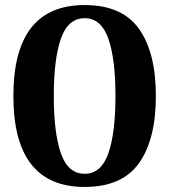

<svg xmlns="http://www.w3.org/2000/svg" viewBox="-20 -730 671 760"><path d="M33 -350Q33 -710 315 -710Q463 -710 530 -616Q597 -522 597 -350Q597 -178 530 -84Q463 10 315 10Q33 10 33 -350ZM437 -350Q437 -498 408.5 -578Q380 -658 315 -658Q250 -658 221.5 -578Q193 -498 193 -350Q193 -202 221.5 -122Q250 -42 315 -42Q380 -42 408.5 -122Q437 -202 437 -350Z"/></svg>

Font: Trirong
Style: Bold
Weight: 700
Designer: Katatrad Team
Foundry: CadsonDemak
Version: Version 1.001